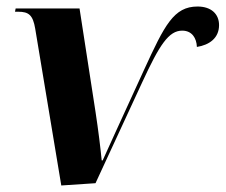

<svg xmlns="http://www.w3.org/2000/svg" viewBox="-20 -562 692 589"><path d="M88 -474 168 7 273 0 416 -309C470 -426 498 -468 539 -468C569 -468 583 -445 584 -418C622 -424 652 -445 652 -485C652 -519 628 -542 586 -542C513 -542 485 -485 422 -348L335 -158C322 -129 308 -99 295 -70H292C288 -110 282 -160 273 -219L224 -536H28L26 -526H36C68 -526 81 -516 88 -474Z"/></svg>

Font: Noto Serif Display
Style: Bold Italic
Weight: 700
Italic angle: -12°
Designer: Monotype Design Team
Foundry: Monotype Imaging Inc.
Version: Version 2.009